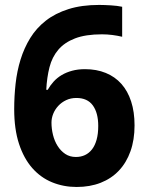

<svg xmlns="http://www.w3.org/2000/svg" viewBox="-20 -742 591 772"><path d="M37.1 -303.2Q37.1 -354.5 42.7 -405.3Q48.3 -456.1 62.7 -502.7Q77.1 -549.3 101.8 -589.4Q126.5 -629.4 164.3 -658.9Q202.1 -688.5 255.1 -705.3Q308.1 -722.2 378.9 -722.2Q389.2 -722.2 401.4 -721.7Q413.6 -721.2 426 -720.5Q438.5 -719.7 450.2 -718.3Q461.9 -716.8 471.2 -714.8V-594.2Q452.6 -598.6 431.9 -601.3Q411.1 -604 390.1 -604Q324.2 -604 281.7 -587.6Q239.3 -571.3 214.4 -542Q189.5 -512.7 179 -471.7Q168.5 -430.7 166 -380.9H171.9Q181.6 -398.4 195.6 -413.8Q209.5 -429.2 228 -440.2Q246.6 -451.2 269.8 -457.5Q293 -463.9 321.8 -463.9Q368.2 -463.9 405.3 -448.7Q442.4 -433.6 468 -404.8Q493.7 -376 507.3 -334Q521 -292 521 -237.8Q521 -179.7 504.6 -133.8Q488.3 -87.9 458 -55.9Q427.7 -23.9 384.8 -7.1Q341.8 9.8 288.1 9.8Q235.4 9.8 189.5 -9Q143.6 -27.8 109.6 -66.4Q75.7 -105 56.4 -163.8Q37.1 -222.7 37.1 -303.2ZM285.2 -110.8Q305.2 -110.8 321.5 -118.4Q337.9 -126 349.9 -141.4Q361.8 -156.7 368.4 -180.2Q375 -203.6 375 -235.8Q375 -288.1 353.3 -318.1Q331.5 -348.1 287.1 -348.1Q264.6 -348.1 246.1 -339.4Q227.5 -330.6 214.4 -316.4Q201.2 -302.2 194.1 -284.7Q187 -267.1 187 -249Q187 -224.1 193.1 -199.5Q199.2 -174.8 211.7 -155Q224.1 -135.3 242.4 -123Q260.7 -110.8 285.2 -110.8Z"/></svg>

Font: Droid Sans
Style: Bold
Weight: 700
Foundry: Ascender Corporation
Version: Version 1.00 build 112